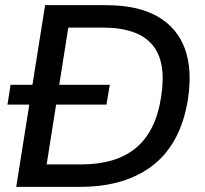

<svg xmlns="http://www.w3.org/2000/svg" viewBox="-20 -725 794 745"><path d="M43 0 155 -705H389Q515 -705 591.5 -661Q668 -617 697.5 -535.5Q727 -454 709 -339Q682 -169 574.5 -84.5Q467 0 291 0ZM161 -87H294Q431 -87 508 -151.5Q585 -216 605 -348Q627 -486 570.5 -552Q514 -618 377 -618H245ZM9 -319 21 -396H406L393 -319Z"/></svg>

Font: Mulish ExtraLight SemiBold
Style: Italic
Weight: 600
Italic angle: -9°
Version: Version 3.603